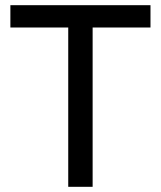

<svg xmlns="http://www.w3.org/2000/svg" viewBox="-20 -720 620 740"><path d="M243 -614H20V-700H560V-614H337V0H243Z"/></svg>

Font: PT Root UI Medium
Style: Regular
Weight: 500
Designer: Vitaly Kuzmin
Foundry: ParaType Ltd.
Version: Version 2.001G